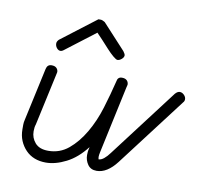

<svg xmlns="http://www.w3.org/2000/svg" viewBox="-58 -520 611 575"><g transform="rotate(10 247.0 -232.0)"><path d="M461 -277Q468 -285 475 -285Q482 -285 488 -279Q494 -273 494 -266Q494 -260 490 -256L331 -47Q302 -9 270 -9Q252 -9 243 -22Q234 -35 234 -51Q234 -55 234.5 -60.5Q235 -66 237 -73V-75Q210 -40 177.5 -23.5Q145 -7 116 -7Q97 -7 81.5 -13Q66 -19 54.5 -31Q43 -43 36.5 -58.5Q30 -74 30 -93Q30 -100 30 -107Q30 -114 32 -122L67 -283Q70 -297 83 -297Q93 -297 98 -292Q103 -287 103 -280Q103 -279 102.5 -277.5Q102 -276 102 -275L67 -114Q64 -106 64 -93Q64 -73 77 -58Q90 -43 117 -43Q152 -43 178.5 -65Q205 -87 225.5 -122Q246 -157 259 -199.5Q272 -242 282 -283Q284 -297 297 -297Q307 -297 312 -292Q317 -287 317 -279Q317 -278 316 -275Q315 -272 315 -271L271 -66Q269 -57 269 -51Q269 -48 270 -44Q278 -44 286.5 -51Q295 -58 303 -69ZM112 -349Q106 -344 101 -344Q95 -344 90 -350Q85 -356 85 -364Q85 -370 91 -376L197 -457Q197 -457 204 -457Q209 -457 217 -452L287 -376Q293 -368 293 -364Q293 -358 286.5 -352.5Q280 -347 274 -347Q270 -347 260.5 -355Q251 -363 240.5 -374.5Q230 -386 219.5 -397.5Q209 -409 201 -417Z"/></g></svg>

Font: Gruenewald VA
Style: Regular
Weight: 400
Designer: Peter Wiegel
Foundry: Peter Wiegel, nach dem Schriftentwurf von Dr. H. Gr¸newald
Version: Version 0.007